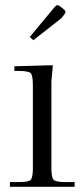

<svg xmlns="http://www.w3.org/2000/svg" viewBox="-20 -716 323 736"><path d="M210 -692 226 -679Q231 -675 231 -669Q231 -667 227 -661L215 -646L108 -562L94 -574L191 -691Q196 -696 201 -696Q204 -696 210 -692ZM35 -462 182 -466V-458Q177 -408 177 -405V-71Q177 -35 186 -26.5Q195 -18 231 -18H266V0H18V-18H53Q89 -18 97.5 -26.5Q106 -35 106 -71V-391Q106 -427 97.5 -435.5Q89 -444 53 -444H35Z"/></svg>

Font: Foglihten068fMac
Style: Regular
Weight: 500
Designer: gluk (gluksza@wp.pl)
Foundry: gluk (gluksza@wp.pl)
Version: Version 0.68